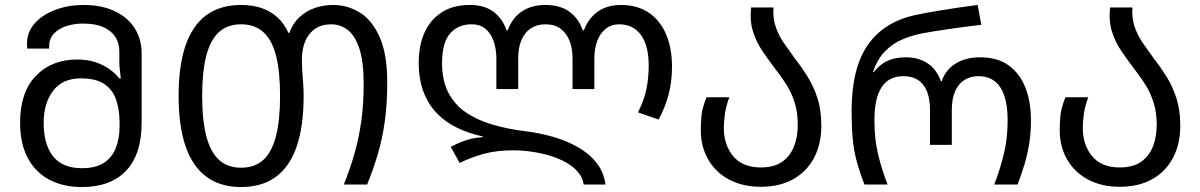

<svg xmlns="http://www.w3.org/2000/svg" viewBox="-20 -744 4839 774"><path d="M310 10Q235 10 179 -19.5Q123 -49 92 -107Q61 -165 61 -250Q61 -372 124.5 -438Q188 -504 291 -504Q333 -504 364.5 -493.5Q396 -483 420 -466Q444 -449 461 -428H467Q466 -439 463.5 -458Q461 -477 461 -494V-537Q461 -570 445 -595Q429 -620 397 -634.5Q365 -649 315 -649Q278 -649 246.5 -638.5Q215 -628 196.5 -607.5Q178 -587 178 -557Q178 -554 178 -552.5Q178 -551 178 -548H90Q89 -556 89 -560Q89 -564 89 -569Q89 -616 121 -651Q153 -686 205 -705Q257 -724 316 -724Q389 -724 441.5 -699.5Q494 -675 522.5 -631Q551 -587 551 -528V-250Q551 -122 488.5 -56Q426 10 310 10ZM310 -66Q365 -66 398 -87Q431 -108 446.5 -146.5Q462 -185 462 -235V-250Q462 -299 449 -339.5Q436 -380 402.5 -404Q369 -428 305 -428Q232 -428 194 -378Q156 -328 156 -248Q156 -163 193.5 -114.5Q231 -66 310 -66Z M1323 -724Q1381 -724 1430.5 -693.5Q1480 -663 1510.5 -594.5Q1541 -526 1541 -412Q1541 -323 1531 -253Q1521 -183 1503 -122.5Q1485 -62 1460 0H1366Q1392 -65 1409.5 -126.5Q1427 -188 1436.5 -256Q1446 -324 1446 -407Q1446 -496 1428.5 -548.5Q1411 -601 1381.5 -623.5Q1352 -646 1315 -646Q1277 -646 1250.5 -628Q1224 -610 1210.5 -578Q1197 -546 1197 -503Q1197 -477 1199 -451.5Q1201 -426 1202.5 -402.5Q1204 -379 1204 -357Q1204 -235 1176 -153.5Q1148 -72 1092 -31Q1036 10 952 10Q868 10 812 -31.5Q756 -73 728 -154.5Q700 -236 700 -357Q700 -479 728 -560.5Q756 -642 812 -683Q868 -724 952 -724Q998 -724 1034.5 -711.5Q1071 -699 1098.5 -674Q1126 -649 1143 -611H1146Q1161 -651 1188.5 -676Q1216 -701 1251 -712.5Q1286 -724 1323 -724ZM952 -68Q1007 -68 1041.5 -99.5Q1076 -131 1092.5 -195Q1109 -259 1109 -357Q1109 -457 1092.5 -520.5Q1076 -584 1041 -615Q1006 -646 952 -646Q897 -646 862.5 -614.5Q828 -583 811.5 -519Q795 -455 795 -357Q795 -258 812 -194Q829 -130 863.5 -99Q898 -68 952 -68Z M2333 0Q2329 -28 2310.5 -50Q2292 -72 2263 -88.5Q2234 -105 2198 -116Q2162 -127 2123.5 -132.5Q2085 -138 2049 -138Q1981 -138 1929 -123.5Q1877 -109 1833 -87L1797 -152Q1816 -162 1836.5 -170.5Q1857 -179 1879.5 -184.5Q1902 -190 1926 -191V-194Q1870 -206 1822.5 -229Q1775 -252 1740.5 -288Q1706 -324 1687 -374.5Q1668 -425 1668 -491Q1668 -561 1691.5 -613Q1715 -665 1761 -694.5Q1807 -724 1874 -724Q1933 -724 1969.5 -696.5Q2006 -669 2022 -622H2027Q2045 -672 2084 -698Q2123 -724 2178 -724Q2239 -724 2276 -696.5Q2313 -669 2329 -622H2334Q2351 -669 2389 -696.5Q2427 -724 2483 -724Q2550 -724 2596 -692.5Q2642 -661 2665.5 -605Q2689 -549 2689 -475Q2689 -416 2675.5 -364Q2662 -312 2635 -262L2552 -291Q2577 -341 2586 -385.5Q2595 -430 2595 -481Q2595 -561 2563.5 -603.5Q2532 -646 2476 -646Q2445 -646 2422.5 -628.5Q2400 -611 2388 -580Q2376 -549 2376 -507V-385H2288V-509Q2288 -549 2276 -579.5Q2264 -610 2240 -628Q2216 -646 2178 -646Q2144 -646 2119.5 -629.5Q2095 -613 2082 -582.5Q2069 -552 2069 -509V-385H1981V-507Q1981 -545 1970.5 -576.5Q1960 -608 1938 -627Q1916 -646 1881 -646Q1826 -646 1794 -608.5Q1762 -571 1762 -490Q1762 -421 1786.5 -372.5Q1811 -324 1856 -292.5Q1901 -261 1962.5 -242.5Q2024 -224 2098 -215Q2155 -208 2209 -192.5Q2263 -177 2308.5 -151.5Q2354 -126 2384 -88.5Q2414 -51 2421 0Z M3047 9Q2975 9 2920.5 -19.5Q2866 -48 2835.5 -100Q2805 -152 2805 -220Q2805 -250 2808 -279.5Q2811 -309 2828 -352H2920Q2906 -314 2902 -282.5Q2898 -251 2898 -228Q2898 -160 2935.5 -114.5Q2973 -69 3047 -69Q3100 -69 3132.5 -91.5Q3165 -114 3180.5 -153Q3196 -192 3196 -241Q3196 -291 3183.5 -330.5Q3171 -370 3150.5 -402.5Q3130 -435 3107 -464Q3079 -501 3054 -537.5Q3029 -574 3015.5 -617Q3002 -660 3008 -714H3098Q3095 -671 3107 -636Q3119 -601 3140.5 -570Q3162 -539 3186 -506Q3212 -473 3236 -434.5Q3260 -396 3275.5 -348Q3291 -300 3291 -237Q3291 -163 3261.5 -107.5Q3232 -52 3177.5 -21.5Q3123 9 3047 9Z M3465 0Q3445 -51 3433.5 -94Q3422 -137 3417.5 -184.5Q3413 -232 3413 -296Q3413 -383 3429.5 -450Q3446 -517 3479.5 -564.5Q3513 -612 3563.5 -642.5Q3614 -673 3683 -686Q3722 -694 3761.5 -700.5Q3801 -707 3841 -713Q3881 -719 3921 -724L3936 -644Q3900 -640 3866.5 -635.5Q3833 -631 3803 -626.5Q3773 -622 3747 -618Q3721 -614 3700 -610Q3658 -602 3618.5 -585.5Q3579 -569 3548 -537.5Q3517 -506 3499 -453H3502Q3522 -478 3543.5 -491Q3565 -504 3587.5 -508.5Q3610 -513 3631 -513Q3684 -513 3720.5 -488Q3757 -463 3773 -416H3776Q3792 -463 3832.5 -488Q3873 -513 3931 -513Q4001 -513 4046 -480.5Q4091 -448 4113.5 -391Q4136 -334 4136 -259Q4136 -211 4129.5 -168.5Q4123 -126 4111 -85Q4099 -44 4082 0H3988Q4014 -68 4028 -128.5Q4042 -189 4042 -260Q4042 -318 4029 -357Q4016 -396 3990 -416.5Q3964 -437 3924 -437Q3893 -437 3868.5 -422Q3844 -407 3830.5 -376.5Q3817 -346 3817 -301V-160H3729V-301Q3729 -346 3716.5 -376.5Q3704 -407 3680 -422Q3656 -437 3622 -437Q3563 -437 3534 -392.5Q3505 -348 3505 -259Q3505 -186 3519 -125.5Q3533 -65 3558 0Z M4494 9Q4422 9 4367.5 -19.5Q4313 -48 4282.5 -100Q4252 -152 4252 -220Q4252 -250 4255 -279.5Q4258 -309 4275 -352H4367Q4353 -314 4349 -282.5Q4345 -251 4345 -228Q4345 -160 4382.5 -114.5Q4420 -69 4494 -69Q4547 -69 4579.5 -91.5Q4612 -114 4627.5 -153Q4643 -192 4643 -241Q4643 -291 4630.5 -330.5Q4618 -370 4597.5 -402.5Q4577 -435 4554 -464Q4526 -501 4501 -537.5Q4476 -574 4462.5 -617Q4449 -660 4455 -714H4545Q4542 -671 4554 -636Q4566 -601 4587.5 -570Q4609 -539 4633 -506Q4659 -473 4683 -434.5Q4707 -396 4722.5 -348Q4738 -300 4738 -237Q4738 -163 4708.5 -107.5Q4679 -52 4624.5 -21.5Q4570 9 4494 9Z"/></svg>

Font: Noto Sans Ambassadori
Style: Regular
Weight: 400
Designer: Monotype Design Team
Foundry: Monotype Imaging Inc.
Version: Version 2.013